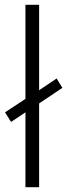

<svg xmlns="http://www.w3.org/2000/svg" viewBox="-20 -780 280 800"><path d="M86 0H143V-349L240 -414L216 -453L143 -404V-760H86V-368L1 -312L26 -272L86 -312Z"/></svg>

Font: Noto Sans Gujarati UI Light
Style: Regular
Weight: 300
Designer: Jelle Bosma - Monotype Design Team, Universal Thirst
Foundry: Monotype Imaging Inc.
Version: Version 2.106